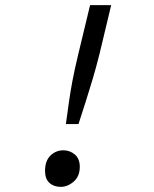

<svg xmlns="http://www.w3.org/2000/svg" viewBox="-20 -713 600 746"><path d="M236 -231Q242 -274 247.5 -314Q253 -354 261.5 -399Q270 -444 284 -502L330 -693H412L367 -505Q353 -449 339.5 -404Q326 -359 313 -318Q300 -277 285 -231ZM216 13Q189 13 172 -2.5Q155 -18 155 -49Q155 -88 176 -108.5Q197 -129 226 -129Q252 -129 271 -112.5Q290 -96 290 -65Q290 -28 266.5 -7.5Q243 13 216 13Z"/></svg>

Font: Ubuntu Sans Mono
Style: Italic
Weight: 400
Italic angle: -13.5°
Monospace: yes
Designer: Dalton Maag Ltd
Foundry: Dalton Maag Ltd
Version: Version 1.006